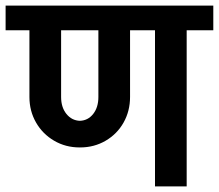

<svg xmlns="http://www.w3.org/2000/svg" viewBox="-55 -665 781 685"><path d="M706 -557H611V0H498V-557H409V-319Q409 -269 386 -228Q363 -187 322 -163Q281 -139 231 -139H230H229Q179 -139 138 -163Q97 -187 73.5 -228Q50 -269 50 -319V-557H-35V-645H706ZM296 -319V-557H163V-319Q163 -282 182 -258.5Q201 -235 230 -234Q259 -235 277.5 -258.5Q296 -282 296 -319Z"/></svg>

Font: Akshar Medium
Style: Regular
Weight: 500
Designer: Tall Chai
Foundry: Tall Chai
Version: Version 1.000